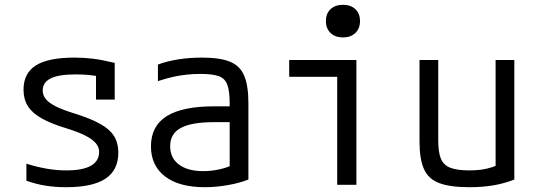

<svg xmlns="http://www.w3.org/2000/svg" viewBox="-20 -770 2240 800"><path d="M256 10Q209 10 169 3.5Q129 -3 90 -17V-88Q131 -75 172.5 -67.5Q214 -60 256 -60Q325 -60 359 -79.5Q393 -99 393 -137Q393 -157 379.5 -173Q366 -189 337.5 -204Q309 -219 261 -234Q194 -254 154 -276.5Q114 -299 96 -328Q78 -357 78 -396Q78 -465 129.5 -497.5Q181 -530 291 -530Q329 -530 366.5 -525.5Q404 -521 458 -508V-355H380V-495L416 -447Q378 -455 351 -457.5Q324 -460 296 -460Q225 -460 191.5 -443.5Q158 -427 158 -393Q158 -373 171 -357Q184 -341 213 -326.5Q242 -312 291 -297Q358 -276 398 -253.5Q438 -231 455.5 -202.5Q473 -174 473 -134Q473 -61 419.5 -25.5Q366 10 256 10Z M833 10Q726 10 667.5 -35Q609 -80 609 -160Q609 -245 674.5 -286Q740 -327 872 -327H973V-261H871Q778 -261 733.5 -237Q689 -213 689 -161Q689 -112 725.5 -84.5Q762 -57 827 -57Q862 -57 897 -65Q932 -73 955 -86L937 -42V-338Q937 -389 927.5 -416Q918 -443 892 -452.5Q866 -462 816 -462Q786 -462 757.5 -459Q729 -456 700 -449.5Q671 -443 638 -432V-501Q675 -515 722 -522.5Q769 -530 822 -530Q896 -530 938 -513Q980 -496 997.5 -454.5Q1015 -413 1015 -340V-22Q981 -8 931 1Q881 10 833 10Z M1385 0V-450H1185V-520H1465V0ZM1409 -614Q1377 -614 1357.5 -632.5Q1338 -651 1338 -682Q1338 -714 1357.5 -732Q1377 -750 1409 -750Q1441 -750 1460.5 -732Q1480 -714 1480 -682Q1480 -651 1460.5 -632.5Q1441 -614 1409 -614Z M1935 10Q1856 10 1810.5 -7Q1765 -24 1746.5 -65.5Q1728 -107 1728 -180V-520H1806V-184Q1806 -136 1817 -109Q1828 -82 1856.5 -71Q1885 -60 1936 -60Q1963 -60 1985 -63Q2007 -66 2029 -73Q2051 -80 2077 -92L2045 -42V-520H2123V-22Q2083 -6 2037.5 2Q1992 10 1935 10Z"/></svg>

Font: M PLUS Code Latin SemiExpanded
Style: Regular
Weight: 400
Width: 6
Designer: Coji Morishita
Foundry: UNDERFOREST DESIGN
Version: Version 1.002; ttfautohint (v1.8.3)